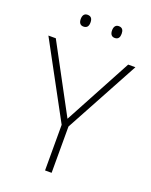

<svg xmlns="http://www.w3.org/2000/svg" viewBox="-164 -985 844 1072"><g transform="rotate(20 258.5 -449.0)"><path d="M138 -863C138 -843 146 -828 166 -828C189 -828 196 -843 196 -863C196 -883 189 -898 166 -898C146 -898 138 -883 138 -863ZM324 -863C324 -843 332 -828 352 -828C374 -828 381 -843 381 -863C381 -883 374 -898 352 -898C332 -898 324 -883 324 -863ZM259 -314 44 -714H0L240 -271V0H279V-275L517 -714H474Z"/></g></svg>

Font: Noto Sans Telugu ExtraLight
Style: Regular
Weight: 200
Designer: Jelle Bosma - Monotype Design Team
Foundry: Monotype Imaging Inc.
Version: Version 2.005